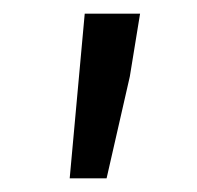

<svg xmlns="http://www.w3.org/2000/svg" viewBox="-20 -710 289 281"><path d="M82 -449 104 -690H185L170 -598L136 -449Z"/></svg>

Font: CV Source Sans
Style: Regular
Weight: 400
Designer: Paul D. Hunt
Foundry: Adobe Systems Incorporated
Version: Version 3.001